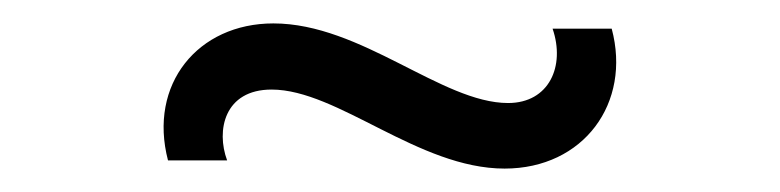

<svg xmlns="http://www.w3.org/2000/svg" viewBox="-20 -396 666 164"><path d="M411 -252C478.5 -252 519.5 -308 502.5 -371.5H452C463 -339.5 449 -308 414 -308C357.5 -308 288.5 -376 213.5 -376C149 -376 106.5 -324 123.5 -259H174C164.5 -284.5 171.5 -319.5 212 -319.5C268.5 -319.5 337.5 -252 411 -252Z"/></svg>

Font: Hauora ExtraLight
Style: Regular
Weight: 200
Designer: Mikhail Sharanda
Foundry: WCYS & Co.
Version: Version 1.010